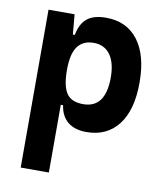

<svg xmlns="http://www.w3.org/2000/svg" viewBox="-84 -595 754 889"><g transform="rotate(10 293.0 -151.0)"><path d="M73.7 224.6V-517.6H196.3L204.6 -423.8H213.9Q223.1 -476.1 253.7 -501.7Q284.2 -527.3 343.3 -527.3Q440.4 -527.3 493.9 -457Q547.4 -386.7 547.4 -258.3Q547.4 -128.9 493.9 -59.6Q440.4 9.8 344.2 9.8Q290 9.8 257.3 -16.1Q224.6 -42 216.8 -93.8H206.1V224.6ZM206.1 -258.3Q206.1 -183.1 228.5 -148.9Q251 -114.7 307.1 -114.7Q412.1 -114.7 412.1 -258.3Q412.1 -327.1 384.8 -365Q357.4 -402.8 307.1 -402.8Q256.8 -402.8 231.4 -368.2Q206.1 -333.5 206.1 -258.3Z"/></g></svg>

Font: Cascadia Code NF
Style: Bold
Weight: 700
Monospace: yes
Designer: Aaron Bell
Foundry: Saja Typeworks
Version: Version 2404.023; ttfautohint (v1.8.4)